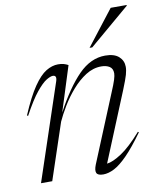

<svg xmlns="http://www.w3.org/2000/svg" viewBox="-83 -798 730 875"><g transform="rotate(-10 281.5 -361.0)"><path d="M33 -312.5 28 -315Q63 -397 93.5 -441.5Q124 -486 152 -503Q180 -520 207.5 -520Q223 -520 233.5 -517Q244 -514 254.5 -508.5L188.5 -300Q246 -407.5 302.5 -464.8Q359 -522 426 -522Q468 -522 489 -503Q510 -484 510 -455.5Q510 -439.5 504.2 -419.2Q498.5 -399 480 -353.5L349.5 -35.5Q375.5 -38 417 -65Q458.5 -92 513 -154L517 -151Q472.5 -89 438 -53.8Q403.5 -18.5 376 -4.2Q348.5 10 324.5 10Q299 10 293.5 -2.5Q288 -15 298 -40L424.5 -347.5Q441.5 -387.5 447.2 -406.2Q453 -425 453 -435.5Q453 -457.5 438 -467Q423 -476.5 400 -476.5Q362.5 -476.5 328.2 -454.8Q294 -433 264.8 -399.5Q235.5 -366 213 -328.8Q190.5 -291.5 176.5 -260.5L89.5 0H37.5L186.5 -446Q195 -472.5 175 -472.5Q164.5 -472.5 145.2 -461Q126 -449.5 98 -415.2Q70 -381 33 -312.5ZM362.5 -569 489 -732H563L562.5 -728.5L375 -569Z"/></g></svg>

Font: Newsreader Display Light
Style: Italic
Weight: 300
Italic angle: -17°
Designer: Hugues Gentile
Foundry: Production Type
Version: Version 1.001